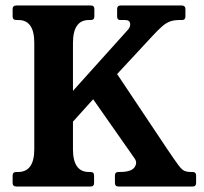

<svg xmlns="http://www.w3.org/2000/svg" viewBox="-20 -680 742 700"><path d="M40 0Q26 0 26 -13V-40Q26 -53 40 -53H46Q105 -53 105 -136V-524Q105 -607 47 -607H40Q26 -607 26 -620V-647Q26 -660 40 -660H311Q324 -660 324 -647V-620Q324 -607 311 -607H304Q246 -607 246 -523V-300L204 -302L445 -570Q456 -581 454.5 -594Q453 -607 436 -607H418Q407 -607 407 -620V-647Q407 -660 420 -660H642Q656 -660 656 -647V-620Q656 -607 644 -607H634Q616 -607 602 -602.5Q588 -598 573 -585.5Q558 -573 536 -549L407 -410L590 -136Q617 -96 630 -78.5Q643 -61 652.5 -57Q662 -53 677 -53H682Q695 -53 695 -40V-13Q695 0 682 0H412Q399 0 399 -13V-40Q399 -53 412 -53H417Q458 -53 470 -69.5Q482 -86 471 -102L284 -369L362 -365L204 -190L246 -269V-136Q246 -53 304 -53H310Q323 -53 323 -40V-13Q323 0 310 0Z"/></svg>

Font: Young Serif Light
Style: Regular
Weight: 300
Designer: Bastien Sozeau
Foundry: NBR — Bastien Sozeau
Version: Version 5.001